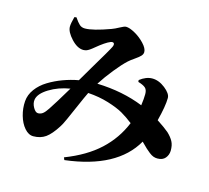

<svg xmlns="http://www.w3.org/2000/svg" viewBox="-118 -920 1236 1134"><g transform="rotate(15 500.0 -353.5)"><path d="M670.9 -484.9 669.9 -496.1Q708.5 -525.9 746.1 -525.9Q786.1 -525.9 825 -495.4Q863.8 -464.8 863.8 -438Q863.8 -389.2 839.8 -295.9Q885.7 -266.1 913.1 -243.2Q937 -220.7 949.2 -198.2Q961.4 -175.8 960.9 -141.1Q960 -115.2 944.1 -96.2Q928.2 -77.1 896 -77.1Q883.3 -77.1 871.6 -81.3Q859.9 -85.4 845.5 -96.7Q831.1 -107.9 821.8 -116.7Q812.5 -125.5 793.5 -144.5Q792 -146 791.3 -146.7Q790.5 -147.5 789.3 -148.7Q788.1 -149.9 787.1 -150.9Q680.2 36.6 368.2 74.2L361.8 59.1Q489.7 9.8 569.3 -64Q648.9 -137.7 689.9 -237.8Q654.3 -265.6 620.4 -285.2Q586.4 -304.7 528.1 -322.8Q469.7 -340.8 401.9 -345.2Q386.7 -314 362.8 -258.8Q338.9 -203.6 321 -164.1Q303.2 -124.5 293.9 -111.8Q259.8 -58.1 228.8 -36.1Q197.8 -14.2 153.8 -14.2Q125 -14.2 100.3 -42.5Q75.7 -70.8 63.2 -114.5Q50.8 -158.2 54.2 -202.1Q57.1 -241.7 83 -276.9Q108.9 -312 149.4 -336.7Q189.9 -361.3 235.6 -378.2Q281.2 -395 329.1 -403.8Q348.6 -438 384 -497.3Q419.4 -556.6 442.4 -595.9Q465.3 -635.3 470.2 -646Q477.1 -661.6 471.4 -668.5Q465.8 -675.3 451.2 -669.9Q422.9 -659.2 368.2 -613.8Q367.2 -612.8 362.3 -608.9Q357.4 -605 355.7 -603.8Q354 -602.5 349.1 -598.9Q344.2 -595.2 341.6 -593.8Q338.9 -592.3 334.2 -589.6Q329.6 -586.9 325.9 -585.9Q322.3 -585 317.4 -584Q312.5 -583 308.1 -583Q271 -583 233.4 -623.5Q195.8 -664.1 195.8 -695.8Q195.8 -715.3 207 -756.8L219.2 -758.8Q237.3 -731.9 250.5 -720Q263.7 -708 284.2 -708Q332.5 -708 437 -746.1Q456.1 -752.9 481.2 -766.8Q506.3 -780.8 517.1 -780.8Q538.6 -780.8 572.3 -762Q606 -743.2 632.6 -714.8Q659.2 -686.5 659.2 -664.1Q659.2 -650.4 647.9 -638.9Q636.7 -627.4 614 -611.8Q591.3 -596.2 579.1 -585Q549.3 -557.6 509.8 -508.5Q470.2 -459.5 439.9 -412.1Q596.2 -407.2 723.1 -356Q729 -397.5 729 -425.8Q729 -452.6 715.1 -464.4Q701.2 -476.1 670.9 -484.9ZM203.1 -195.8Q231.4 -237.8 293.9 -342.8Q222.7 -331.1 167.2 -296.9Q111.8 -262.7 106 -225.1Q102.5 -201.7 116.5 -177.2Q130.4 -152.8 146 -152.8Q161.6 -152.8 174.1 -161.9Q186.5 -170.9 203.1 -195.8Z"/></g></svg>

Font: Noto Serif JP Black
Style: Regular
Weight: 900
Designer: Ryoko NISHIZUKA  (kana & ideographs); Frank Grießhammer (Latin, Greek & Cyrillic); Wenlong ZHANG  (bopomofo); Sandoll Co
Foundry: Adobe Systems Incorporated
Version: Version 1.001;PS 1.001;hotconv 16.6.54;makeotf.lib2.5.65590